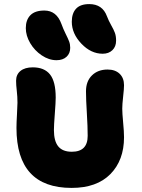

<svg xmlns="http://www.w3.org/2000/svg" viewBox="-20 -919 699 944"><path d="M484.9 -654.8Q427.2 -654.8 380.1 -704.3Q333 -753.9 333 -812Q333 -853.5 354 -876.2Q375 -898.9 418.9 -898.9Q483.9 -898.9 505.9 -838.9Q514.2 -816.9 526.6 -795.2Q539.1 -773.4 544.9 -757.6Q550.8 -741.7 550.8 -719.2Q550.8 -689.9 532.7 -672.4Q514.6 -654.8 484.9 -654.8ZM257.8 -623Q220.7 -623 185.3 -646.7Q149.9 -670.4 128.4 -707Q106.9 -743.7 106.9 -780.8Q106.9 -821.3 129.4 -844.2Q151.9 -867.2 198.2 -867.2Q258.3 -867.2 282.2 -800.8Q291 -776.4 302.7 -752.9Q314.5 -729.5 319.8 -715.3Q325.2 -701.2 325.2 -684.1Q325.2 -656.2 306.9 -639.6Q288.6 -623 257.8 -623ZM332 4.9Q61 4.9 61 -290Q61 -314.9 63.5 -357.7Q65.9 -400.4 65.9 -414.1Q65.9 -443.8 62.5 -472.7Q59.1 -501.5 59.1 -522Q59.1 -552.7 80.8 -570.3Q102.5 -587.9 141.1 -587.9Q198.2 -587.9 226.1 -552.7Q253.9 -517.6 253.9 -439Q253.9 -416 249.5 -359.6Q245.1 -303.2 245.1 -279.8Q245.1 -225.1 266.6 -199Q288.1 -172.9 333 -172.9Q411.1 -172.9 411.1 -251Q411.1 -295.9 407 -362.8Q402.8 -429.7 402.8 -470.2Q402.8 -519.5 432.1 -548.3Q461.4 -577.1 508.8 -577.1Q546.4 -577.1 568.1 -556.4Q589.8 -535.6 589.8 -500Q589.8 -482.4 585.4 -443.8Q581.1 -405.3 581.1 -384.8Q581.1 -362.8 585.4 -317.1Q589.8 -271.5 589.8 -244.1Q589.8 -131.3 522.9 -63.2Q456.1 4.9 332 4.9Z"/></svg>

Font: Shantell Sans Irregular Bouncy
Style: Regular
Weight: 800
Designer: Stephen Nixon, Anya Danilova, Shantell Martin
Foundry: Arrow Type
Version: Version 1.006;[9816181b4]